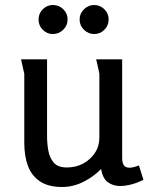

<svg xmlns="http://www.w3.org/2000/svg" viewBox="-20 -734 593 767"><path d="M168 -497V-189Q168 -161 173 -132.5Q178 -104 194.5 -84.5Q211 -65 247 -65Q283 -65 312 -80.5Q341 -96 359 -123Q377 -150 377 -186V-439Q377 -440 374 -453.5Q371 -467 368 -481Q365 -495 364 -497H468V-104Q468 -83 475 -73.5Q482 -64 497 -64Q511 -64 535 -73L553 -16Q533 -5 507.5 2Q482 9 459 9Q432 9 411 -6Q390 -21 384 -59Q354 -28 313 -7.5Q272 13 228 13Q173 13 139.5 -9.5Q106 -32 91.5 -71.5Q77 -111 77 -163V-439L64 -497ZM250 -656Q250 -632 232.5 -615Q215 -598 191 -598Q168 -598 151 -615Q134 -632 134 -656Q134 -680 151 -697Q168 -714 191 -714Q216 -714 233 -697Q250 -680 250 -656ZM414 -656Q414 -632 397 -615Q380 -598 356 -598Q333 -598 315.5 -615Q298 -632 298 -656Q298 -680 315.5 -697Q333 -714 356 -714Q380 -714 397 -697Q414 -680 414 -656Z"/></svg>

Font: Rosario Light Medium
Style: Regular
Weight: 500
Version: Version 1.101; ttfautohint (v1.8.1.43-b0c9)